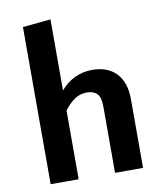

<svg xmlns="http://www.w3.org/2000/svg" viewBox="-86 -844 786 914"><g transform="rotate(-10 307.5 -386.5)"><path d="M84.6 0V-759.5L220 -772.8V-429.2Q247.7 -462.6 286.9 -482.1Q326.2 -501.5 373.8 -501.5Q447.7 -501.5 489.5 -457.7Q531.3 -413.8 531.3 -331.8V0H395.9V-320.5Q395.9 -365.1 379 -382.6Q362.1 -400 329.7 -400Q295.4 -400 268.7 -381Q242.1 -362.1 220 -332.3V0Z"/></g></svg>

Font: Fira Code SemiBold
Style: Regular
Weight: 600
Designer: Carrois Corporate, Edenspiekermann AG, Nikita Prokopov
Foundry: Carrois Corporate, Edenspiekermann AG, Nikita Prokopov
Version: Version 6.002